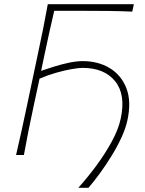

<svg xmlns="http://www.w3.org/2000/svg" viewBox="-20 -733 684 908"><path d="M350.5 155Q395 105.5 436.8 48.8Q478.5 -8 509.5 -65.2Q540.5 -122.5 551 -172.5Q575.5 -285.5 524.5 -348.8Q473.5 -412 370.5 -412Q352 -412 319 -406.2Q286 -400.5 246.2 -389.2Q206.5 -378 167 -361L140.5 -238Q126.5 -173 115.2 -117Q104 -61 93 0H56Q70.5 -61 82.5 -117Q94.5 -173 108.5 -238L158 -472.5Q172.5 -539.5 183.8 -596Q195 -652.5 206 -713H613L605.5 -678Q552.5 -680.5 492.2 -681.2Q432 -682 349.5 -682H236.5Q224 -630 213.2 -579.8Q202.5 -529.5 190 -472L174.5 -398Q203.5 -408 238.2 -418.8Q273 -429.5 307.8 -436.8Q342.5 -444 371 -444Q444 -444 498.8 -411Q553.5 -378 577.8 -315.5Q602 -253 582.5 -164Q574.5 -126.5 554.8 -83.5Q535 -40.5 508.5 2.8Q482 46 453.2 85.5Q424.5 125 398.5 155Z"/></svg>

Font: Commissioner Flair Thin
Style: Italic
Weight: 100
Italic angle: -12°
Designer: Kostas Bartsokas
Foundry: Kostas Bartsokas
Version: Version 1.000; ttfautohint (v1.8.3)